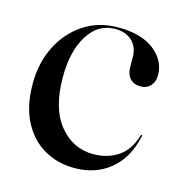

<svg xmlns="http://www.w3.org/2000/svg" viewBox="-76 -514 555 592"><g transform="rotate(15 201.0 -218.0)"><path d="M387.5 -334Q387.5 -313 375.5 -300Q363.5 -287 343.5 -287Q323 -287 310.5 -300.2Q298 -313.5 298 -338V-367.5Q298 -399.5 278 -418.8Q258 -438 223.5 -438Q169.5 -438 137.5 -387.2Q105.5 -336.5 105.5 -253Q105.5 -153 148.8 -100.2Q192 -47.5 256.5 -47.5Q302.5 -47.5 336.2 -70.2Q370 -93 383.5 -140.5Q384 -143.5 386.5 -143.5Q389 -143 388 -139.5Q372.5 -67.5 325.8 -29.2Q279 9 212 9Q158 9 114.8 -16Q71.5 -41 46.2 -89.8Q21 -138.5 21 -210Q21 -275.5 47.5 -328.8Q74 -382 121.5 -413.5Q169 -445 231.5 -445Q306 -445 346.8 -412.8Q387.5 -380.5 387.5 -334Z"/></g></svg>

Font: Fraunces 144pt S000
Style: Regular
Weight: 400
Version: Version 1.000; ttfautohint (v1.8.3)